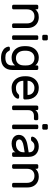

<svg xmlns="http://www.w3.org/2000/svg" viewBox="1402 -2152 970 3815"><g transform="rotate(90 1887.5 -245.0)"><path d="M510 0H473Q462 0 454 -8Q446 -16 446 -27V-291Q446 -366 409 -405Q372 -444 306 -444Q241 -444 203.5 -405Q166 -366 166 -291V-27Q166 -16 158 -8Q150 0 139 0H102Q91 0 83 -8Q75 -16 75 -27V-493Q75 -504 83 -512Q91 -520 102 -520H139Q150 -520 158 -512Q166 -504 166 -493V-462Q188 -491 226.5 -510.5Q265 -530 321 -530Q384 -530 433 -503Q482 -476 509.5 -425.5Q537 -375 537 -306V-27Q537 -16 529 -8Q521 0 510 0Z M756 -599H699Q688 -599 680 -607Q672 -615 672 -626V-683Q672 -694 680 -702Q688 -710 699 -710H756Q767 -710 775 -702Q783 -694 783 -683V-626Q783 -615 775 -607Q767 -599 756 -599ZM746 0H709Q698 0 690 -8Q682 -16 682 -27V-493Q682 -504 690 -512Q698 -520 709 -520H746Q757 -520 765 -512Q773 -504 773 -493V-27Q773 -16 765 -8Q757 0 746 0Z M1280 -462V-493Q1280 -504 1288 -512Q1296 -520 1307 -520H1344Q1355 -520 1363 -512Q1371 -504 1371 -493V-7Q1371 99 1311 159.5Q1251 220 1135 220Q1060 220 1009 197Q958 174 933.5 140Q909 106 907 71Q906 60 914.5 52Q923 44 934 44H964Q976 44 983 50Q990 56 997 71Q1007 94 1035 114Q1063 134 1125 134Q1280 134 1280 5V-58Q1229 10 1125 10Q1063 10 1012.5 -19Q962 -48 931.5 -101.5Q901 -155 898 -227L897 -260L898 -293Q901 -365 931.5 -418.5Q962 -472 1012 -501Q1062 -530 1125 -530Q1181 -530 1219.5 -510.5Q1258 -491 1280 -462ZM989 -288 988 -260 989 -232Q993 -160 1031.5 -118Q1070 -76 1135 -76Q1199 -76 1238 -115.5Q1277 -155 1280 -224Q1281 -234 1281 -260Q1281 -286 1280 -296Q1277 -366 1238 -405Q1199 -444 1135 -444Q1070 -444 1031.5 -402Q993 -360 989 -288Z M1957 -277V-250Q1957 -239 1949 -231Q1941 -223 1930 -223H1586V-217Q1588 -151 1626.5 -113.5Q1665 -76 1726 -76Q1776 -76 1803.5 -89Q1831 -102 1853 -126Q1861 -134 1867.5 -137Q1874 -140 1885 -140H1915Q1927 -140 1935 -132Q1943 -124 1942 -113Q1938 -86 1912.5 -57.5Q1887 -29 1839.5 -9.5Q1792 10 1726 10Q1662 10 1612 -19.5Q1562 -49 1532.5 -101Q1503 -153 1497 -218Q1495 -248 1495 -264Q1495 -280 1497 -310Q1503 -372 1532.5 -422Q1562 -472 1611.5 -501Q1661 -530 1726 -530Q1833 -530 1895 -462Q1957 -394 1957 -277ZM1867 -307V-310Q1867 -371 1828.5 -407.5Q1790 -444 1726 -444Q1668 -444 1627.5 -407Q1587 -370 1586 -310V-307Z M2369 -493V-461Q2369 -450 2361 -442Q2353 -434 2342 -434H2284Q2228 -434 2198.5 -404.5Q2169 -375 2169 -319V-27Q2169 -16 2161 -8Q2153 0 2142 0H2105Q2094 0 2086 -8Q2078 -16 2078 -27V-493Q2078 -504 2086 -512Q2094 -520 2105 -520H2142Q2153 -520 2161 -512Q2169 -504 2169 -493V-462Q2189 -492 2217 -506Q2245 -520 2290 -520H2342Q2353 -520 2361 -512Q2369 -504 2369 -493Z M2530 -599H2473Q2462 -599 2454 -607Q2446 -615 2446 -626V-683Q2446 -694 2454 -702Q2462 -710 2473 -710H2530Q2541 -710 2549 -702Q2557 -694 2557 -683V-626Q2557 -615 2549 -607Q2541 -599 2530 -599ZM2520 0H2483Q2472 0 2464 -8Q2456 -16 2456 -27V-493Q2456 -504 2464 -512Q2472 -520 2483 -520H2520Q2531 -520 2539 -512Q2547 -504 2547 -493V-27Q2547 -16 2539 -8Q2531 0 2520 0Z M3006 -329V-342Q3006 -391 2973.5 -417.5Q2941 -444 2889 -444Q2849 -444 2826.5 -430.5Q2804 -417 2784 -390Q2778 -382 2771 -379Q2764 -376 2752 -376H2722Q2711 -376 2702.5 -384Q2694 -392 2695 -403Q2698 -433 2724.5 -462.5Q2751 -492 2795 -511Q2839 -530 2889 -530Q2982 -530 3039.5 -478Q3097 -426 3097 -332V-27Q3097 -16 3089 -8Q3081 0 3070 0H3033Q3022 0 3014 -8Q3006 -16 3006 -27V-68Q2990 -32 2938 -11Q2886 10 2834 10Q2783 10 2743 -8.5Q2703 -27 2681.5 -59Q2660 -91 2660 -131Q2660 -206 2716 -248.5Q2772 -291 2865 -306ZM3006 -249 2888 -230Q2823 -220 2787 -197.5Q2751 -175 2751 -141Q2751 -116 2774 -96Q2797 -76 2844 -76Q2916 -76 2961 -117Q3006 -158 3006 -224Z M3678 0H3641Q3630 0 3622 -8Q3614 -16 3614 -27V-291Q3614 -366 3577 -405Q3540 -444 3474 -444Q3409 -444 3371.5 -405Q3334 -366 3334 -291V-27Q3334 -16 3326 -8Q3318 0 3307 0H3270Q3259 0 3251 -8Q3243 -16 3243 -27V-493Q3243 -504 3251 -512Q3259 -520 3270 -520H3307Q3318 -520 3326 -512Q3334 -504 3334 -493V-462Q3356 -491 3394.5 -510.5Q3433 -530 3489 -530Q3552 -530 3601 -503Q3650 -476 3677.5 -425.5Q3705 -375 3705 -306V-27Q3705 -16 3697 -8Q3689 0 3678 0Z"/></g></svg>

Font: Hezaedrus
Style: Regular
Weight: 400
Designer: Hubert & Fischer
Foundry: Hubert & Fischer
Version: Version 1.10;September 3, 2019;FontCreator 11.5.0.2425 64-bi